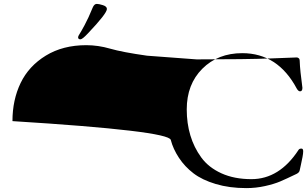

<svg xmlns="http://www.w3.org/2000/svg" viewBox="-20 -946 1577 986"><path d="M381 -755Q381 -760 388 -770.5Q395 -781 414.5 -817Q434 -853 456 -907Q464 -926 477 -926Q488 -926 508.5 -919.5Q529 -913 529 -900Q529 -877 432 -775Q403 -744 393 -744Q381 -744 381 -755ZM44 -324Q44 -433 86 -520Q128 -607 215.5 -660.5Q303 -714 423 -714Q484 -714 546 -696Q608 -678 735 -660L990 -641Q1245 -641 1372.5 -646Q1500 -651 1504 -651Q1509 -651 1514 -647Q1519 -643 1519 -635Q1520 -606 1523.5 -573.5Q1527 -541 1530 -520Q1533 -499 1533 -495Q1533 -477 1521 -477Q1512 -477 1504 -491Q1407 -673 1224 -673Q1099 -673 1019 -593Q939 -513 939 -384Q939 -313 957.5 -251Q976 -189 1013.5 -137.5Q1051 -86 1117 -56Q1183 -26 1271 -26Q1415 -26 1513 -176Q1517 -183 1528 -183Q1537 -183 1537 -169Q1537 -158 1533.5 -139.5Q1530 -121 1525 -98.5Q1520 -76 1519 -71Q1517 -60 1503 -53Q1449 -27 1418.5 -14Q1388 -1 1341 9.5Q1294 20 1245 20Q1158 20 1088 -1Q1018 -22 973.5 -56Q929 -90 899 -135.5Q869 -181 857 -227.5Q845 -274 44 -324Z"/></svg>

Font: OFL Sorts Mill Goudy TT
Style: Regular
Weight: 500
Version: Version 003.000